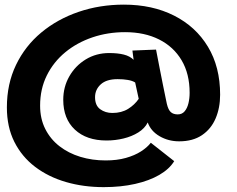

<svg xmlns="http://www.w3.org/2000/svg" viewBox="-20 -768 1000 809"><path d="M417 20.5Q332 20.5 258 -1Q184 -22.5 128 -65Q72 -107.5 40.5 -170.2Q9 -233 9 -315.5Q9 -414.5 47.5 -494.5Q86 -574.5 154 -631Q222 -687.5 311.2 -718Q400.5 -748.5 502 -748.5Q622 -748.5 713.5 -702.2Q805 -656 856.2 -571Q907.5 -486 907.5 -369Q907.5 -313.5 888.5 -269Q869.5 -224.5 831 -198.5Q792.5 -172.5 735 -172.5Q689.5 -172.5 652.5 -194Q615.5 -215.5 602.5 -252Q590 -227 562.8 -210Q535.5 -193 500.5 -184.5Q465.5 -176 429 -176Q344.5 -176 295.5 -221.8Q246.5 -267.5 246.5 -347.5Q246.5 -401.5 272 -446.2Q297.5 -491 341.5 -517.8Q385.5 -544.5 440 -544.5Q476 -544.5 501.8 -538Q527.5 -531.5 543 -516Q541.5 -525 540.2 -537Q539 -549 538 -555Q548.5 -555.5 567.2 -556.2Q586 -557 605.5 -557.8Q625 -558.5 637.5 -559Q645 -520 652.5 -481.5Q660 -443 666.5 -410.8Q673 -378.5 677.5 -357Q682 -335.5 683 -330.5Q689 -305 699.8 -295.5Q710.5 -286 729 -286Q747 -286 758 -299Q769 -312 774 -332.8Q779 -353.5 779 -377Q779 -457 745.2 -514Q711.5 -571 650.2 -601.8Q589 -632.5 507 -632.5Q434 -632.5 369.2 -610.5Q304.5 -588.5 255 -547.8Q205.5 -507 177.2 -450Q149 -393 149 -323Q149 -267.5 170.8 -224.5Q192.5 -181.5 230.5 -152Q268.5 -122.5 318.5 -107.2Q368.5 -92 425 -92Q473 -92 510.2 -102.5Q547.5 -113 574 -130Q600.5 -147 615.5 -166.5L714 -89Q693.5 -55.5 651.2 -31Q609 -6.5 549.2 7Q489.5 20.5 417 20.5ZM453.5 -292Q492 -292 519.8 -309.2Q547.5 -326.5 564.5 -351.5L549.5 -420.5Q537.5 -428 518.5 -431.2Q499.5 -434.5 475.5 -434.5Q428.5 -434.5 404.5 -412.5Q380.5 -390.5 380.5 -358.5Q380.5 -323.5 402.2 -307.8Q424 -292 453.5 -292Z"/></svg>

Font: Grandstander Thin
Style: Bold
Weight: 700
Version: Version 1.200